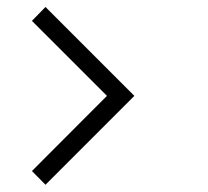

<svg xmlns="http://www.w3.org/2000/svg" viewBox="-20 -503 586 540"><path d="M357.9 -233.4 107.9 16.6 69.8 -22 280.8 -233.4 69.8 -444.3 107.9 -483.4Z"/></svg>

Font: Anonymous Pro
Style: Regular
Weight: 400
Monospace: yes
Designer: Mark Simonson
Version: Version 1.003